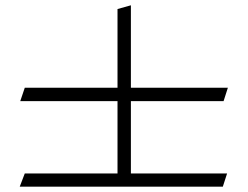

<svg xmlns="http://www.w3.org/2000/svg" viewBox="-20 -618 933 722"><path d="M472.2 -288.1H836.9L820.8 -237.8H472.2V34.2H834L817.9 84H54.2L73.2 34.2H421.9V-237.8H56.2L73.2 -288.1H421.9V-584L472.2 -598.1Z"/></svg>

Font: Aref Ruqaa
Style: Bold
Weight: 700
Designer: Abdullah Aref
Version: Version 1.002